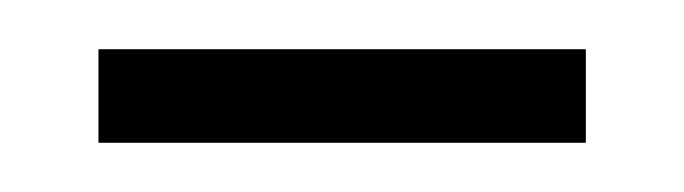

<svg xmlns="http://www.w3.org/2000/svg" viewBox="-20 -312 278 78"><path d="M20 -254V-292H218V-254Z"/></svg>

Font: Noto Serif ExtraCondensed ExtraLight
Style: Regular
Weight: 200
Width: 2
Designer: Monotype Design Team
Foundry: Monotype Imaging Inc.
Version: Version 2.015